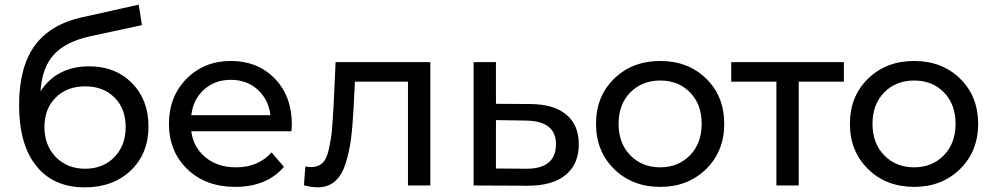

<svg xmlns="http://www.w3.org/2000/svg" viewBox="-20 -797 4269 825"><path d="M363 -512Q476 -512 547 -440Q618 -368 618 -254Q618 -137 542 -64.5Q466 8 344 8Q209 8 135.5 -84.5Q62 -177 62 -345Q62 -508 129 -600.5Q196 -693 334 -723L576 -777L590 -689L367 -641Q263 -618 212 -563Q161 -508 154 -405Q225 -512 363 -512ZM220 -122Q269 -72 346 -72Q423 -72 471.5 -122Q520 -172 520 -251Q520 -330 472 -378Q424 -426 346 -426Q268 -426 219.5 -378Q171 -330 171 -251Q171 -172 220 -122Z M1234 -262Q1234 -251 1232 -233H802Q811 -163 863.5 -120.5Q916 -78 994 -78Q1089 -78 1147 -142L1200 -80Q1126 6 991 6Q864 6 785 -70Q706 -146 706 -265Q706 -382 781.5 -458.5Q857 -535 972 -535Q1087 -535 1160.5 -459.5Q1234 -384 1234 -262ZM802 -302H1142Q1134 -369 1087.5 -411.5Q1041 -454 972 -454Q903 -454 856.5 -412Q810 -370 802 -302Z M1422 -530H1829V0H1733V-446H1505L1499 -328Q1495 -250 1487.5 -195.5Q1480 -141 1464 -91.5Q1448 -42 1418 -17Q1388 8 1345 8Q1319 8 1286 -1L1292 -82Q1305 -79 1316 -79Q1346 -79 1365 -96Q1384 -113 1393.5 -158Q1403 -203 1405.5 -228.5Q1408 -254 1412 -321Q1413 -330 1413 -334Z M2260 -350Q2361 -349 2414 -304Q2467 -259 2467 -177Q2467 -91 2409.5 -44.5Q2352 2 2245 1L2015 0V-530H2111V-351ZM2237 -72Q2369 -70 2369 -178Q2369 -278 2237 -279L2111 -281V-73Z M2817 6Q2697 6 2619 -70.5Q2541 -147 2541 -265Q2541 -383 2619 -459Q2697 -535 2817 -535Q2937 -535 3014.5 -459Q3092 -383 3092 -265Q3092 -147 3014 -70.5Q2936 6 2817 6ZM2817 -78Q2894 -78 2944.5 -129.5Q2995 -181 2995 -265Q2995 -349 2945 -400Q2895 -451 2817 -451Q2739 -451 2688.5 -400Q2638 -349 2638 -265Q2638 -181 2688.5 -129.5Q2739 -78 2817 -78Z M3606 -530V-446H3412V0H3316V-446H3122V-530Z M3908 6Q3788 6 3710 -70.5Q3632 -147 3632 -265Q3632 -383 3710 -459Q3788 -535 3908 -535Q4028 -535 4105.5 -459Q4183 -383 4183 -265Q4183 -147 4105 -70.5Q4027 6 3908 6ZM3908 -78Q3985 -78 4035.5 -129.5Q4086 -181 4086 -265Q4086 -349 4036 -400Q3986 -451 3908 -451Q3830 -451 3779.5 -400Q3729 -349 3729 -265Q3729 -181 3779.5 -129.5Q3830 -78 3908 -78Z"/></svg>

Font: Montserrat
Style: Regular
Weight: 500
Designer: Julieta Ulanovsky
Foundry: Julieta Ulanovsky
Version: Version 7.200;PS 007.200;hotconv 1.0.88;makeotf.lib2.5.64775